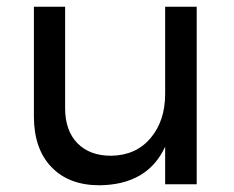

<svg xmlns="http://www.w3.org/2000/svg" viewBox="-20 -549 698 572"><path d="M472 -529H566V0H472V-112Q420 1 277 3Q185 3 133 -51.5Q81 -106 81 -202V-529H174V-227Q174 -160 210.5 -122.5Q247 -85 311 -85Q385 -86 428.5 -137.5Q472 -189 472 -269Z"/></svg>

Font: Montserrat arm
Style: Regular
Weight: 400
Designer: Julieta Ulanovsky
Foundry: Julieta Ulanovsky
Version: Version 6.000;PS 006.000;hotconv 1.0.88;makeotf.lib2.5.64775